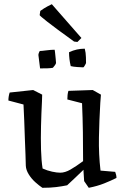

<svg xmlns="http://www.w3.org/2000/svg" viewBox="-20 -883 595 915"><path d="M182 12Q167 2 148.5 -14.5Q130 -31 117 -52Q104 -73 103 -93Q103 -111 101.5 -145.5Q100 -180 98.5 -222.5Q97 -265 95.5 -308Q94 -351 92 -385L20 -404Q20 -423 26 -442L138 -454L181 -432L180 -400Q177 -343 175.5 -283Q174 -223 175.5 -170Q177 -117 183 -80Q205 -70 228 -65Q251 -60 267 -60Q290 -60 316 -75Q342 -90 376 -115Q376 -186 375 -253.5Q374 -321 371 -391L301 -409Q301 -420 302 -430Q303 -440 306 -450L422 -454L461 -432L458 -393Q453 -308 451.5 -228Q450 -148 459 -70L529 -64Q535 -49 535 -35Q509 -22 476.5 -9Q444 4 403 12L381 -20L378 -67V-74Q359 -55 339.5 -37Q320 -19 300 0Q276 5 248 8.5Q220 12 182 12ZM317 -568Q313 -585 311 -601.5Q309 -618 309 -634Q328 -643 346.5 -647Q365 -651 384 -651Q389 -632 389.5 -610Q390 -588 390 -583Q390 -581 384.5 -571.5Q379 -562 377 -562Q369 -562 348.5 -563.5Q328 -565 317 -568ZM171 -557 163 -621Q163 -626 166 -633Q169 -640 170 -640Q178 -640 201 -643Q224 -646 240 -646Q241 -646 242.5 -631.5Q244 -617 245.5 -602Q247 -587 247 -583Q247 -579 240.5 -570.5Q234 -562 232 -560Q222 -558 207 -557.5Q192 -557 171 -557ZM349 -683 333 -685Q243 -750 206 -779Q169 -808 169 -811L172 -831Q190 -844 207 -853Q224 -862 227 -863L247 -840L339 -735L368 -702Z"/></svg>

Font: Labrada
Style: Regular
Weight: 400
Designer: Mercedes Jáuregui
Foundry: Omnibus-Type Team
Version: Version 1.000; ttfautohint (v1.8.4.7-5d5b)